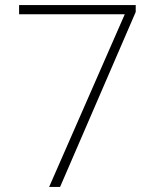

<svg xmlns="http://www.w3.org/2000/svg" viewBox="-20 -734 610 754"><path d="M173 0H216L513 -687V-714H55V-678H470Z"/></svg>

Font: Noto Sans Thai Looped ExtraLight
Style: Regular
Weight: 200
Designer: Sasikarn Vongin, Ben Mitchell
Foundry: The Fontpad Ltd
Version: Version 1.001